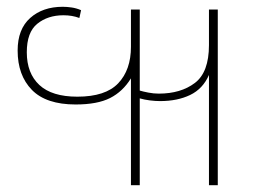

<svg xmlns="http://www.w3.org/2000/svg" viewBox="-20 -545 782 566"><path d="M366 1V-314Q342 -275 304.5 -256Q267 -237 203 -237Q116 -237 74 -280Q32 -323 32 -396Q32 -459 69 -492Q106 -525 165 -525Q177 -525 191 -523Q205 -521 219 -515L214 -492Q193 -500 167 -500Q121 -500 90 -475Q59 -450 59 -391Q59 -329 96 -294.5Q133 -260 208 -260Q291 -260 328.5 -299.5Q366 -339 366 -407V-517H392V-278Q402 -275 417.5 -272Q433 -269 448 -269Q513 -269 554.5 -300.5Q596 -332 596 -412V-517H622V1H596V-324Q578 -283 540.5 -265Q503 -247 452 -247Q438 -247 422 -249Q406 -251 392 -255V1Z"/></svg>

Font: Noto Sans Thai UI Thin
Style: Regular
Weight: 100
Designer: Monotype Design Team
Foundry: Monotype Imaging Inc.
Version: Version 2.000